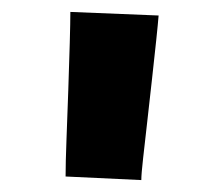

<svg xmlns="http://www.w3.org/2000/svg" viewBox="-20 -834 370 322"><path d="M217 -532 90 -538Q90 -561 91.5 -600Q93 -639 94.5 -682.5Q96 -726 97 -762Q98 -798 98 -814L246 -808Q245 -795 242 -766.5Q239 -738 235 -702Q231 -666 227 -630.5Q223 -595 220 -568.5Q217 -542 217 -532Z"/></svg>

Font: Mochiy Pop One
Style: Regular
Weight: 400
Designer: FONTDASU
Foundry: FONTDASU / Google Inc. / Adobe
Version: Version 2.000